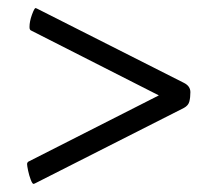

<svg xmlns="http://www.w3.org/2000/svg" viewBox="-20 -440 521 475"><path d="M47 -34Q47 -37 48.5 -38.5Q50 -40 50 -40L373 -204L56 -365Q56 -365 54.5 -366.5Q53 -368 53 -373Q53 -387 59 -403.5Q65 -420 68 -420Q69 -420 73 -418L435 -235Q451 -227 451 -212Q451 -199 448.5 -189Q446 -179 435 -173L68 13Q64 15 63 15Q60 15 56 4.5Q52 -6 49.5 -18Q47 -30 47 -34Z"/></svg>

Font: Amiri
Style: Regular
Weight: 400
Designer: Khaled Hosny
Version: Version 0.114